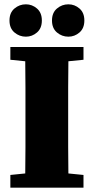

<svg xmlns="http://www.w3.org/2000/svg" viewBox="-20 -870 435 890"><path d="M100 -700Q70 -700 47 -719.5Q24 -739 24 -775Q24 -811 47 -830.5Q70 -850 100 -850Q129 -850 151.5 -830.5Q174 -811 174 -775Q174 -739 151.5 -719.5Q129 -700 100 -700ZM297 -700Q267 -700 244 -719.5Q221 -739 221 -775Q221 -811 244 -830.5Q267 -850 297 -850Q326 -850 348.5 -830.5Q371 -811 371 -775Q371 -739 348.5 -719.5Q326 -700 297 -700ZM28 -593V-652H367V-593L297 -586Q296 -526 296 -465Q296 -404 296 -342V-311Q296 -250 296 -188.5Q296 -127 297 -66L367 -59V0H28V-59L97 -66Q98 -126 98 -187.5Q98 -249 98 -310V-342Q98 -403 98 -464Q98 -525 97 -586Z"/></svg>

Font: Source Serif Pro Black
Style: Regular
Weight: 900
Designer: Frank Grießhammer
Foundry: Adobe Systems Incorporated
Version: Version 3.001;hotconv 1.0.111;makeotfexe 2.5.65597